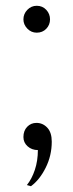

<svg xmlns="http://www.w3.org/2000/svg" viewBox="-20 -503 254 664"><path d="M61 -436Q61 -455 74.5 -469Q88 -483 107 -483Q127 -483 140 -469Q153 -455 153 -436Q153 -417 140 -403.5Q127 -390 107 -390Q88 -390 74.5 -404Q61 -418 61 -436ZM111 16Q90 16 75.5 3Q61 -10 61 -29Q61 -51 74 -64.5Q87 -78 106 -78Q128 -78 143.5 -61.5Q159 -45 159 -13Q159 35 138 77Q117 119 87 141L73 137Q90 116 100.5 84.5Q111 53 111 16Z"/></svg>

Font: Overpass ExtraLight
Style: Regular
Weight: 200
Designer: Delve Withrington, Thomas Jockin
Foundry: Delve Fonts
Version: Version 3.000;DELV;Overpass